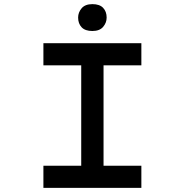

<svg xmlns="http://www.w3.org/2000/svg" viewBox="-20 -909 894 929"><path d="M190 0V-107H373V-593H190V-700H664V-593H481V-107H664V0ZM427 -759Q392 -759 375 -777Q358 -795 358 -824Q358 -849 375 -869Q392 -889 427 -889Q462 -889 479 -871Q496 -853 496 -824Q496 -799 479 -779Q462 -759 427 -759Z"/></svg>

Font: Lexend Zetta
Style: Regular
Weight: 400
Designer: Bonnie Shaver-Troup, Thomas Jockin
Foundry: Lexend
Version: Version 1.007